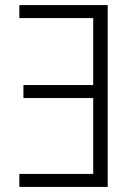

<svg xmlns="http://www.w3.org/2000/svg" viewBox="-20 -734 534 754"><path d="M56 0H403V-714H56V-663H346V-400H72V-349H346V-51H56Z"/></svg>

Font: Noto Sans SemiCondensed Light
Style: Regular
Weight: 300
Width: 4
Designer: Monotype Design Team
Foundry: Monotype Imaging Inc.
Version: Version 2.013